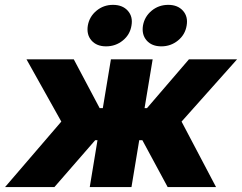

<svg xmlns="http://www.w3.org/2000/svg" viewBox="-61 -755 977 775"><path d="M-40.5 0 186.5 -264.2 45.9 -515.6H236.8L341.3 -318.4H354L386.7 -515.6H555.2L522.5 -318.4H532.2L701.7 -515.6H896L671.9 -264.2L811 0H615.7L513.7 -189H501L469.7 0H301.3L332.5 -189H323.2L158.7 0ZM590.3 -567.9Q551.8 -567.9 531 -591.6Q510.3 -615.2 516.1 -651.9Q522.5 -688 551 -711.7Q579.6 -735.4 618.2 -735.4Q656.2 -735.4 677.5 -711.7Q698.7 -688 692.4 -651.9Q686.5 -615.2 657.5 -591.6Q628.4 -567.9 590.3 -567.9ZM367.2 -567.9Q329.1 -567.9 308.3 -591.6Q287.6 -615.2 293.5 -651.9Q299.8 -688 328.4 -711.7Q356.9 -735.4 395 -735.4Q433.6 -735.4 454.8 -711.7Q476.1 -688 469.7 -651.9Q463.9 -615.2 434.8 -591.6Q405.8 -567.9 367.2 -567.9Z"/></svg>

Font: Inter Display ExtraBold
Style: Italic
Weight: 800
Italic angle: -9.39999°
Designer: Rasmus Andersson
Foundry: rsms
Version: Version 4.000;git-a52131595